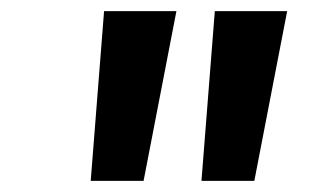

<svg xmlns="http://www.w3.org/2000/svg" viewBox="-20 -765 572 345"><path d="M143 -440 167 -745H297L238 -440ZM342 -440 366 -745H496L437 -440Z"/></svg>

Font: Plus Jakarta Sans ExtraBold
Style: Italic
Weight: 800
Italic angle: -8°
Designer: Gumpita Rahayu
Foundry: Tokotype
Version: Version 2.071; ttfautohint (v1.8.4.7-5d5b);gftools[0.9.29]